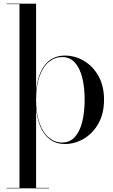

<svg xmlns="http://www.w3.org/2000/svg" viewBox="-20 -770 614 1040"><path d="M15.5 250V247.5H85.5V-747.5H15.5V-750H175.5V-278.5Q184.5 -370 224.5 -419.5Q264.5 -469 331.5 -469Q386 -469 434.5 -440.5Q483 -412 513.2 -358.5Q543.5 -305 543.5 -230Q543.5 -155 513.2 -101.2Q483 -47.5 434.5 -18.8Q386 10 331.5 10Q264.5 10 224.5 -40.2Q184.5 -90.5 175.5 -181.5V247.5H245.5V250ZM316.5 2Q358.5 2 385.5 -28Q412.5 -58 425.5 -110.5Q438.5 -163 438.5 -230Q438.5 -297 425.5 -349.2Q412.5 -401.5 385.5 -431.2Q358.5 -461 316.5 -461Q277.5 -461 245.5 -435.2Q213.5 -409.5 194.5 -358Q175.5 -306.5 175.5 -230Q175.5 -153.5 194.5 -101.8Q213.5 -50 245.5 -24Q277.5 2 316.5 2Z"/></svg>

Font: Bodoni Moda 72pt
Style: Regular
Weight: 400
Designer: Owen Earl
Foundry: indestructible type
Version: Version 2.005